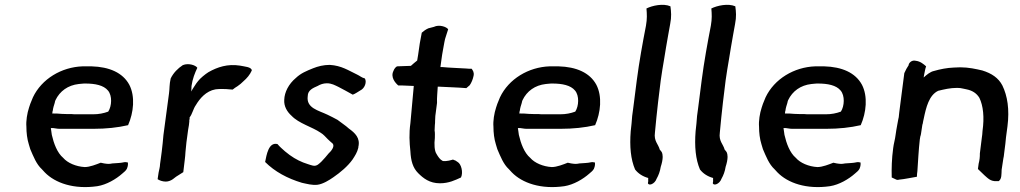

<svg xmlns="http://www.w3.org/2000/svg" viewBox="-20 -763 4213 793"><path d="M89 -240C89 -215 92 -189 99 -167C101 -160 103 -154 105 -147C118 -117 130 -85 153 -64C157 -60 161 -55 165 -51C208 -7 285 20 382 6C420 0 459 -23 485 -46C492 -52 500 -58 504 -66C509 -77 509 -87 508 -92C502 -93 497 -94 493 -93C475 -89 465 -90 444 -88C430 -85 424 -86 410 -88L396 -91C378 -84 351 -73 330 -73C294 -75 259 -90 241 -111C216 -132 202 -171 194 -206C192 -215 192 -226 190 -234H200C211 -233 215 -231 226 -231H367C418 -231 466 -236 509 -246C532 -298 539 -365 514 -413C487 -463 431 -487 358 -489H321C234 -486 152 -437 116 -361C113 -352 108 -343 105 -334C103 -329 102 -324 100 -319C92 -295 87 -263 89 -240ZM196 -294C197 -298 196 -302 198 -306C199 -316 203 -329 206 -338C207 -342 207 -345 209 -349C227 -387 261 -411 305 -416C311 -417 319 -417 327 -418H332C373 -418 408 -411 426 -389C444 -368 442 -325 427 -302C408 -295 388 -291 365 -291H297C289 -291 282 -291 274 -292H254C240 -292 230 -293 216 -294H204C202 -295 199 -294 196 -294Z M685 -439C679 -414 681 -398 678 -377L655 -205C653 -182 651 -161 648 -137C646 -119 643 -101 641 -85C641 -74 637 -61 635 -50L631 -23C638 -18 651 -13 665 -13C676 -13 687 -18 694 -23L707 -33C717 -39 728 -46 737 -52C739 -68 741 -86 743 -102C744 -113 746 -125 746 -135C748 -150 748 -160 750 -175L757 -227C760 -241 761 -252 762 -262C761 -265 763 -269 763 -272C763 -274 764 -276 763 -278C774 -291 778 -314 789 -329C805 -356 831 -387 870 -394C905 -398 930 -393 941 -393C947 -398 954 -403 961 -407C970 -413 978 -420 985 -427C1000 -440 1012 -454 1020 -472C1019 -487 989 -488 971 -492C920 -500 878 -486 841 -465C828 -457 806 -439 798 -428C796 -425 793 -422 791 -419C785 -409 775 -396 770 -385C771 -392 770 -400 771 -408C775 -437 785 -462 795 -483C789 -493 759 -504 735 -494C715 -481 696 -462 685 -439Z M1075 -94C1115 -54 1167 -26 1227 -8C1246 -4 1270 3 1292 0C1314 -3 1340 -19 1357 -31C1386 -51 1416 -76 1436 -104C1447 -121 1455 -133 1460 -153V-156C1469 -193 1446 -214 1421 -232C1407 -245 1389 -256 1374 -268C1360 -276 1347 -282 1333 -289C1296 -307 1244 -316 1251 -366C1251 -391 1274 -400 1292 -408C1302 -414 1315 -419 1330 -419C1350 -419 1363 -411 1378 -404C1396 -394 1415 -385 1437 -372C1448 -376 1457 -383 1469 -390C1486 -398 1496 -424 1487 -439C1474 -442 1466 -450 1455 -455C1419 -472 1391 -492 1342 -495C1316 -495 1293 -489 1273 -481C1246 -470 1223 -461 1202 -441C1172 -416 1155 -382 1154 -351C1152 -324 1166 -301 1184 -285C1214 -253 1269 -239 1304 -215C1316 -208 1325 -197 1334 -188C1341 -181 1346 -177 1354 -170C1364 -158 1347 -138 1337 -129C1327 -117 1319 -107 1308 -96C1299 -88 1289 -75 1272 -79C1259 -82 1244 -88 1232 -92C1207 -102 1183 -116 1157 -138C1146 -148 1135 -157 1126 -168C1089 -177 1081 -123 1075 -94Z M1605 -470C1592 -444 1613 -420 1625 -410H1641C1656 -410 1674 -408 1689 -408C1684 -356 1680 -306 1675 -254C1669 -212 1671 -175 1675 -138C1677 -99 1685 -70 1707 -48C1728 -27 1754 -6 1797 -6C1834 -6 1860 -19 1884 -30C1894 -51 1885 -86 1870 -94L1861 -100C1857 -101 1853 -103 1851 -104C1844 -102 1826 -96 1809 -98C1797 -104 1790 -115 1783 -127C1774 -140 1773 -168 1776 -193C1776 -204 1777 -214 1775 -224L1776 -246C1777 -252 1777 -259 1777 -264L1778 -284C1780 -300 1783 -322 1785 -338C1784 -359 1787 -384 1788 -405H1794C1828 -403 1871 -402 1906 -399L1920 -411C1927 -421 1933 -435 1936 -450C1939 -464 1933 -472 1928 -479C1921 -479 1914 -479 1906 -480C1876 -482 1837 -483 1807 -486H1799L1803 -515C1805 -530 1807 -544 1810 -559C1814 -578 1816 -599 1822 -614L1831 -642C1825 -652 1794 -663 1772 -652L1749 -646C1738 -641 1730 -635 1722 -628C1716 -600 1711 -568 1707 -537L1703 -513C1695 -506 1685 -499 1677 -491C1656 -491 1638 -489 1620 -489C1615 -487 1608 -479 1605 -470Z M2018 -240C2018 -215 2021 -189 2028 -167C2030 -160 2032 -154 2034 -147C2047 -117 2059 -85 2082 -64C2086 -60 2090 -55 2094 -51C2137 -7 2214 20 2311 6C2349 0 2388 -23 2414 -46C2421 -52 2429 -58 2433 -66C2438 -77 2438 -87 2437 -92C2431 -93 2426 -94 2422 -93C2404 -89 2394 -90 2373 -88C2359 -85 2353 -86 2339 -88L2325 -91C2307 -84 2280 -73 2259 -73C2223 -75 2188 -90 2170 -111C2145 -132 2131 -171 2123 -206C2121 -215 2121 -226 2119 -234H2129C2140 -233 2144 -231 2155 -231H2296C2347 -231 2395 -236 2438 -246C2461 -298 2468 -365 2443 -413C2416 -463 2360 -487 2287 -489H2250C2163 -486 2081 -437 2045 -361C2042 -352 2037 -343 2034 -334C2032 -329 2031 -324 2029 -319C2021 -295 2016 -263 2018 -240ZM2125 -294C2126 -298 2125 -302 2127 -306C2128 -316 2132 -329 2135 -338C2136 -342 2136 -345 2138 -349C2156 -387 2190 -411 2234 -416C2240 -417 2248 -417 2256 -418H2261C2302 -418 2337 -411 2355 -389C2373 -368 2371 -325 2356 -302C2337 -295 2317 -291 2294 -291H2226C2218 -291 2211 -291 2203 -292H2183C2169 -292 2159 -293 2145 -294H2133C2131 -295 2128 -294 2125 -294Z M2598 -337C2596 -318 2593 -301 2591 -284C2589 -262 2588 -242 2585 -221C2580 -158 2585 -105 2603 -63C2616 -46 2635 -34 2657 -28C2658 -25 2657 -23 2657 -20C2658 -18 2657 -15 2657 -12L2656 -7C2658 6 2684 -2 2692 -25C2700 -39 2706 -55 2709 -74C2714 -89 2717 -104 2717 -115C2716 -132 2715 -134 2705 -145C2699 -168 2680 -180 2685 -215C2689 -257 2693 -299 2698 -341L2709 -431C2713 -462 2718 -488 2723 -519L2731 -568C2736 -600 2743 -634 2748 -664C2754 -694 2752 -715 2749 -737C2719 -750 2674 -740 2650 -728C2652 -704 2653 -686 2648 -657C2634 -585 2620 -508 2610 -431Z M2866 -337C2864 -318 2861 -301 2859 -284C2857 -262 2856 -242 2853 -221C2848 -158 2853 -105 2871 -63C2884 -46 2903 -34 2925 -28C2926 -25 2925 -23 2925 -20C2926 -18 2925 -15 2925 -12L2924 -7C2926 6 2952 -2 2960 -25C2968 -39 2974 -55 2977 -74C2982 -89 2985 -104 2985 -115C2984 -132 2983 -134 2973 -145C2967 -168 2948 -180 2953 -215C2957 -257 2961 -299 2966 -341L2977 -431C2981 -462 2986 -488 2991 -519L2999 -568C3004 -600 3011 -634 3016 -664C3022 -694 3020 -715 3017 -737C2987 -750 2942 -740 2918 -728C2920 -704 2921 -686 2916 -657C2902 -585 2888 -508 2878 -431Z M3115 -240C3115 -215 3118 -189 3125 -167C3127 -160 3129 -154 3131 -147C3144 -117 3156 -85 3179 -64C3183 -60 3187 -55 3191 -51C3234 -7 3311 20 3408 6C3446 0 3485 -23 3511 -46C3518 -52 3526 -58 3530 -66C3535 -77 3535 -87 3534 -92C3528 -93 3523 -94 3519 -93C3501 -89 3491 -90 3470 -88C3456 -85 3450 -86 3436 -88L3422 -91C3404 -84 3377 -73 3356 -73C3320 -75 3285 -90 3267 -111C3242 -132 3228 -171 3220 -206C3218 -215 3218 -226 3216 -234H3226C3237 -233 3241 -231 3252 -231H3393C3444 -231 3492 -236 3535 -246C3558 -298 3565 -365 3540 -413C3513 -463 3457 -487 3384 -489H3347C3260 -486 3178 -437 3142 -361C3139 -352 3134 -343 3131 -334C3129 -329 3128 -324 3126 -319C3118 -295 3113 -263 3115 -240ZM3222 -294C3223 -298 3222 -302 3224 -306C3225 -316 3229 -329 3232 -338C3233 -342 3233 -345 3235 -349C3253 -387 3287 -411 3331 -416C3337 -417 3345 -417 3353 -418H3358C3399 -418 3434 -411 3452 -389C3470 -368 3468 -325 3453 -302C3434 -295 3414 -291 3391 -291H3323C3315 -291 3308 -291 3300 -292H3280C3266 -292 3256 -293 3242 -294H3230C3228 -295 3225 -294 3222 -294Z M3669 -151C3663 -107 3662 -67 3663 -30L3678 -23C3683 -20 3688 -19 3693 -21C3717 -23 3747 -30 3767 -33C3767 -41 3768 -49 3769 -56C3772 -99 3774 -143 3779 -187L3781 -199C3783 -203 3783 -207 3784 -211C3785 -222 3788 -233 3789 -244C3789 -247 3790 -249 3791 -252L3793 -263C3793 -266 3795 -269 3795 -272C3805 -320 3817 -370 3855 -388C3880 -394 3904 -400 3933 -400C3943 -400 3950 -399 3958 -397C3963 -396 3967 -395 3972 -394C3997 -389 4014 -377 4025 -359C4041 -326 4046 -279 4038 -222C4038 -212 4036 -202 4035 -193C4032 -171 4030 -150 4027 -129C4027 -122 4027 -115 4026 -108C4025 -101 4024 -94 4022 -87L4019 -65L4046 -39C4059 -28 4071 -13 4096 -15H4105C4118 -24 4116 -44 4117 -62L4124 -108C4126 -114 4126 -121 4127 -127L4129 -143C4131 -161 4134 -178 4135 -196L4141 -241C4150 -311 4141 -367 4120 -410C4104 -441 4076 -460 4037 -472C4011 -478 3981 -485 3946 -485C3937 -485 3928 -484 3920 -484C3891 -483 3862 -477 3838 -470C3822 -467 3806 -453 3795 -443L3796 -450C3799 -464 3801 -478 3805 -489C3795 -498 3781 -510 3762 -512C3746 -516 3735 -504 3733 -496V-494C3727 -485 3720 -473 3715 -461L3704 -376C3700 -349 3698 -325 3694 -298L3692 -279L3690 -270C3688 -256 3684 -241 3682 -226L3679 -206C3677 -188 3671 -169 3669 -151Z"/></svg>

Font: Hussar Pisanka
Style: Kur
Weight: 400
Designer: Robert Jablonski
Foundry: Cannot Into Space Fonts
Version: Version 1.070